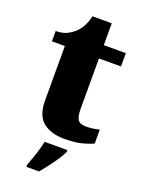

<svg xmlns="http://www.w3.org/2000/svg" viewBox="-163 -736 770 1032"><g transform="rotate(20 222.0 -220.0)"><path d="M264 10Q187 10 141.5 -26Q96 -62 96 -150V-460H22V-519Q65 -519 93 -535.5Q121 -552 135 -568Q149 -582 161.5 -606Q174 -630 181 -661H291V-536H417V-460H291V-170Q291 -130 302.5 -111Q314 -92 350 -92Q370 -92 390 -95Q410 -98 426 -102V-22Q408 -13 367 -1.5Q326 10 264 10ZM124 208Q131 189 140.5 162.5Q150 136 158 108.5Q166 81 170 61H300V71Q291 92 273.5 118.5Q256 145 235 172Q214 199 196 221H124Z"/></g></svg>

Font: Noto Serif Kannada Black
Style: Regular
Weight: 900
Version: Version 2.003